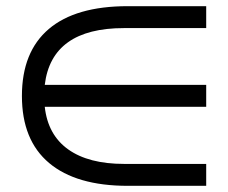

<svg xmlns="http://www.w3.org/2000/svg" viewBox="-20 -663 739 622"><path d="M394 -61Q227 -61 139 -135Q51 -209 51 -352Q51 -495 138 -569Q225 -643 394 -643H648V-572H382Q147 -572 125 -388H648V-317H125Q135 -226 201 -179Q267 -132 382 -132H648V-61Z"/></svg>

Font: malayalam25
Style: Book
Weight: 400
Designer: Jelle Bosma - Monotype Design Team
Foundry: Monotype Imaging Inc.
Version: Version 2.003